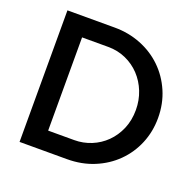

<svg xmlns="http://www.w3.org/2000/svg" viewBox="-123 -830 981 960"><g transform="rotate(20 367.5 -350.0)"><path d="M77 0V-700H307H329Q403 -700 468.5 -674Q534 -648 582.5 -601Q631 -554 659 -489.5Q687 -425 687 -349Q687 -276 660.5 -212.5Q634 -149 586 -101.5Q538 -54 472.5 -27Q407 0 329 0ZM331 -598H192V-102H331Q378 -102 421 -119.5Q464 -137 497 -169.5Q530 -202 549.5 -247.5Q569 -293 569 -349Q569 -400 551 -445.5Q533 -491 501 -525Q469 -559 425.5 -578.5Q382 -598 331 -598Z"/></g></svg>

Font: Rosa Sans Medium
Style: Regular
Weight: 500
Designer: Pentagram / MCKL
Foundry: Pentagram / MCKL
Version: Version 1.005;September 16, 2019;FontCreator 11.5.0.2425 64-